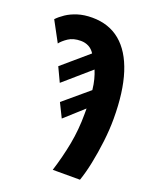

<svg xmlns="http://www.w3.org/2000/svg" viewBox="-150 -806 728 888"><g transform="rotate(20 214.5 -362.0)"><path d="M218 0Q241 -73 254.5 -144.5Q268 -216 268 -293Q268 -300 268 -306.5Q268 -313 268 -320L176 -237L142 -306L264 -409Q261 -437 255 -460Q249 -483 241 -502L111 -389L78 -459L205 -568Q193 -587 175.5 -596Q158 -605 137 -605Q100 -605 76 -589Q52 -573 40 -557L-14 -657Q1 -673 24 -688.5Q47 -704 78.5 -714Q110 -724 150 -724Q232 -724 288 -677.5Q344 -631 373 -540.5Q402 -450 402 -318Q402 -264 395 -205.5Q388 -147 377 -93.5Q366 -40 352 0Z"/></g></svg>

Font: Noto Sans Display ExtraCondensed
Style: Bold
Weight: 700
Width: 2
Designer: Monotype Design Team
Foundry: Monotype Imaging Inc.
Version: Version 2.003